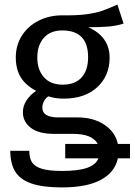

<svg xmlns="http://www.w3.org/2000/svg" viewBox="-20 -606 588 839"><path d="M548 86H495Q482 147 420.5 180Q359 213 251 213Q166 213 116.5 195.5Q67 178 46 143Q25 108 25 53H108Q108 85 120 103.5Q132 122 163 131.5Q194 141 251 141Q322 141 360.5 127.5Q399 114 410 86H265V23H407Q384 -21 299 -21H216Q149 -21 114.5 -47.5Q80 -74 80 -116Q80 -142 95 -166Q110 -190 138 -209Q92 -233 70.5 -268.5Q49 -304 49 -355Q49 -408 75.5 -450Q102 -492 148.5 -515.5Q195 -539 252 -539Q314 -538 356 -543.5Q398 -549 425.5 -558.5Q453 -568 493 -586L520 -503Q490 -493 454 -490Q418 -487 366 -487Q459 -445 459 -354Q459 -275 405 -225Q351 -175 258 -175Q222 -175 191 -185Q179 -177 172 -163.5Q165 -150 165 -136Q165 -93 234 -93H318Q388 -93 436 -61Q484 -29 495 23H548ZM143 -355Q143 -301 172 -268.5Q201 -236 254 -236Q308 -236 336.5 -267.5Q365 -299 365 -356Q365 -473 252 -473Q200 -473 171.5 -440.5Q143 -408 143 -355Z"/></svg>

Font: FiraGOUPP
Style: Medium
Weight: 400
Designer: bBox Type
Foundry: bBox Type GmbH
Version: Version 1.001